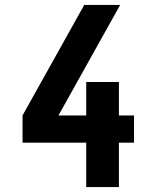

<svg xmlns="http://www.w3.org/2000/svg" viewBox="-20 -755 640 775"><path d="M328 0V-179H71V-289L320 -735H465L216 -289H328V-424H460V-289H521V-179H460V0Z"/></svg>

Font: Iosevka Aile Extrabold
Style: Regular
Weight: 800
Designer: Belleve Invis
Foundry: Belleve Invis
Version: Version 27.3.5; ttfautohint (v1.8.4)